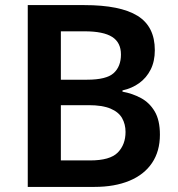

<svg xmlns="http://www.w3.org/2000/svg" viewBox="-20 -734 699 754"><path d="M89 0V-714H311Q452 -714 520 -672Q588 -630 588 -537Q588 -493 571.5 -460.5Q555 -428 526.5 -407.5Q498 -387 461 -379V-374Q500 -367 533.5 -349Q567 -331 587.5 -296.5Q608 -262 608 -205Q608 -140 577 -94Q546 -48 488 -24Q430 0 351 0ZM219 -104H334Q412 -104 442.5 -135Q473 -166 473 -216Q473 -246 459.5 -270Q446 -294 414 -307.5Q382 -321 328 -321H219ZM219 -421H322Q398 -421 426.5 -447Q455 -473 455 -520Q455 -567 420.5 -589Q386 -611 312 -611H219Z"/></svg>

Font: Noto Sans Symbols SemiBold
Style: Regular
Weight: 600
Version: Version 2.002